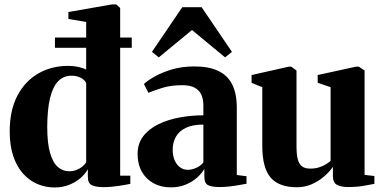

<svg xmlns="http://www.w3.org/2000/svg" viewBox="-20 -838 1737 870"><path d="M227.5 11.5Q187 11.5 150.5 -3.8Q114 -19 85.5 -50.2Q57 -81.5 40.5 -129.5Q24 -177.5 24 -242.5Q24 -337.5 58.5 -403.8Q93 -470 153 -504.8Q213 -539.5 289.5 -539.5Q314 -539.5 336 -534.5Q358 -529.5 370.5 -522.5V-738.5L290 -752V-783.5L487 -818H506.5L524.5 -802V-42H570.5V-5Q552.5 -1 517 4.5Q481.5 10 447 10Q417 10 397.5 1.8Q378 -6.5 378 -37V-71.5Q367 -50.5 345.2 -31.5Q323.5 -12.5 293.2 -0.5Q263 11.5 227.5 11.5ZM292 -62Q311.5 -62 326.8 -68Q342 -74 353.2 -83.2Q364.5 -92.5 370.5 -102.5V-462.5Q362.5 -477.5 344.5 -486.2Q326.5 -495 304 -495Q268 -495 243.8 -470.2Q219.5 -445.5 207 -394.5Q194.5 -343.5 194 -263.5Q194 -188 207.2 -143.8Q220.5 -99.5 242.8 -80.8Q265 -62 292 -62ZM229 -668H577V-621.5H229Z M753.5 11Q710.5 11 676.5 -7.2Q642.5 -25.5 623 -59.5Q603.5 -93.5 603.5 -140.5Q603.5 -187.5 629.2 -221Q655 -254.5 698 -275.2Q741 -296 794 -305.8Q847 -315.5 901.5 -315.5V-360.5Q901.5 -389 892 -409.5Q882.5 -430 861.5 -441Q840.5 -452 806 -452Q754 -452 714.5 -439.5Q675 -427 652.5 -417.5L632 -457.5Q647.5 -472 679.5 -490.5Q711.5 -509 757.8 -523Q804 -537 861.5 -537Q925.5 -537 968 -517.2Q1010.5 -497.5 1031.8 -456Q1053 -414.5 1053 -349V-45L1097 -39.5V-5.5Q1086 -3.5 1065.8 0.2Q1045.5 4 1021.2 6.8Q997 9.5 974 9.5Q939.5 9.5 922.8 1Q906 -7.5 906 -37.5V-73Q896 -54.5 875 -35Q854 -15.5 823.2 -2.2Q792.5 11 753.5 11ZM831 -68.5Q848.5 -68.5 868.8 -77.2Q889 -86 901.5 -102V-273.5Q852 -273.5 821.5 -258.5Q791 -243.5 776.8 -218Q762.5 -192.5 762.5 -160.5Q762.5 -132.5 771.2 -112Q780 -91.5 795.5 -80Q811 -68.5 831 -68.5ZM699.5 -578 668.5 -603 806 -805.5H893.5L1031 -603L1000 -578L850 -702Z M1557.5 9.5Q1524.5 9.5 1506.5 -0.8Q1488.5 -11 1488.5 -40.5V-82Q1472 -58 1446.8 -36.8Q1421.5 -15.5 1390.8 -2.5Q1360 10.5 1326 10.5Q1243.5 10.5 1206 -33.8Q1168.5 -78 1168.5 -176.5V-443L1120 -462.5V-498L1289 -536H1299.5L1323.5 -518.5V-176Q1323.5 -139.5 1329 -117.2Q1334.5 -95 1348 -84.5Q1361.5 -74 1385.5 -74Q1408 -74 1425.2 -79.5Q1442.5 -85 1455.8 -93Q1469 -101 1478 -108.5V-443L1419.5 -463V-498L1593.5 -536H1606L1632 -518.5V-45.5L1676.5 -40.5V-5Q1658.5 -1.5 1628 4Q1597.5 9.5 1557.5 9.5Z"/></svg>

Font: Merriweather 96pt ExtraBold
Style: Regular
Weight: 800
Version: Version 2.100